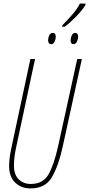

<svg xmlns="http://www.w3.org/2000/svg" viewBox="-20 -1044 498 1074"><path d="M151 10Q234 10 271 -54Q308 -118 331 -225L438 -714H412L305 -226Q283 -126 252.5 -70.5Q222 -15 152 -15Q111 -15 84.5 -41Q58 -67 58 -118Q58 -159 68 -209L176 -714H150L42 -209Q31 -154 31 -117Q31 -55 65 -22.5Q99 10 151 10ZM329 -894H341Q368 -913 403 -948.5Q438 -984 458 -1016V-1024H427Q411 -993 384 -962Q357 -931 328 -902ZM391 -797Q404 -797 410.5 -811.5Q417 -826 417 -838Q417 -860 400 -860Q388 -860 381.5 -846Q375 -832 375 -819Q375 -797 391 -797ZM267 -797Q279 -797 285.5 -811.5Q292 -826 292 -838Q292 -860 275 -860Q262 -860 255.5 -846Q249 -832 249 -819Q249 -797 267 -797Z"/></svg>

Font: Noto Sans Display Condensed Thin
Style: Italic
Weight: 250
Width: 3
Italic angle: -12°
Designer: Monotype Design Team
Foundry: Monotype Imaging Inc.
Version: Version 1.900